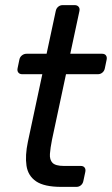

<svg xmlns="http://www.w3.org/2000/svg" viewBox="-20 -730 437 750"><path d="M219.4 0Q153.1 0 121.2 -21.5Q89.4 -43.1 83.5 -82.7Q77.6 -122.4 88.9 -176L145.3 -440.1H67.1Q56.9 -440.1 51.8 -446.4Q46.6 -452.8 48.6 -463L55.7 -497.1Q57.7 -507.3 65.7 -513.6Q73.6 -520 83.8 -520H162L197.8 -687.1Q199.8 -697.3 207.3 -703.6Q214.7 -710 224.9 -710H271.6Q281.7 -710 287 -703.6Q292.3 -697.3 290.3 -687.1L254.5 -520H378.9Q389.1 -520 393.8 -513.6Q398.6 -507.3 396.6 -497.1L389.5 -463Q387.5 -452.8 379.9 -446.4Q372.4 -440.1 362.2 -440.1H237.8L182.9 -183Q176.7 -151.7 175 -128.9Q173.4 -106 185.1 -93.9Q196.9 -81.8 229.7 -81.8H295.6Q305.7 -81.8 310.5 -75.4Q315.3 -69.1 313.3 -58.9L305.6 -22.9Q303.6 -12.7 296.2 -6.4Q288.7 0 278.5 0Z"/></svg>

Font: Rubik Light
Style: Italic
Weight: 300
Italic angle: -12°
Designer: Hubert and Fischer
Foundry: Hubert and Fischer
Version: Version 2.300;gftools[0.9.30]